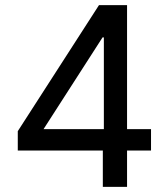

<svg xmlns="http://www.w3.org/2000/svg" viewBox="-20 -725 640 745"><path d="M379 0V-141H49V-216L364 -705H473V-224H566V-141H473V0ZM383 -224V-580H378L140 -210L127 -224Z"/></svg>

Font: Nunito Sans 12pt ExtraLight 6pt Medium
Style: Regular
Weight: 500
Version: Version 3.101;gftools[0.9.27]